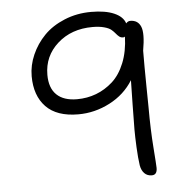

<svg xmlns="http://www.w3.org/2000/svg" viewBox="-52 -789 803 821"><g transform="rotate(-5 350.0 -378.5)"><path d="M566.9 -19Q547.4 -19 535.2 -31.5Q522.9 -43.9 519 -65.9Q514.2 -97.7 512 -144.3Q509.8 -190.9 509.8 -220Q509.8 -249 511.2 -327.6Q512.7 -406.2 513.2 -432.1Q476.6 -373 412.1 -339.6Q347.7 -306.2 276.9 -306.2Q184.6 -306.2 138.2 -354.2Q91.8 -402.3 91.8 -485.8Q91.8 -532.7 111.6 -577.6Q131.3 -622.6 166 -658.2Q200.7 -693.8 253.9 -715.8Q307.1 -737.8 369.1 -737.8Q429.7 -737.8 467.3 -721.4Q504.9 -705.1 514.2 -675.8Q522 -685.1 532.2 -685.1Q564.9 -685.1 577.1 -656.2Q589.4 -627.4 576.2 -553.2Q575.7 -490.2 576.9 -400.9Q578.1 -311.5 578.1 -308.1Q578.1 -214.4 584 -137.2Q589.8 -60.1 589.8 -48.8Q589.8 -19 566.9 -19ZM159.2 -485.8Q159.2 -429.2 189.5 -400.1Q219.7 -371.1 276.9 -371.1Q320.3 -371.1 359.1 -385.7Q397.9 -400.4 430.2 -429.4Q462.4 -458.5 482.2 -507.6Q502 -556.6 503.9 -620.1Q501 -617.2 496.1 -617.2Q486.3 -617.2 479.2 -622.8Q472.2 -628.4 465.6 -636.7Q459 -645 449.2 -653.3Q439.5 -661.6 418.9 -667.2Q398.4 -672.9 369.1 -672.9Q278.3 -672.9 218.8 -619.6Q159.2 -566.4 159.2 -485.8Z"/></g></svg>

Font: Shantell Sans Bouncy
Style: Regular
Weight: 300
Designer: Stephen Nixon, Anya Danilova, Shantell Martin
Foundry: Arrow Type
Version: Version 1.006;[9816181b4]